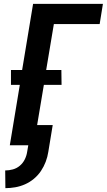

<svg xmlns="http://www.w3.org/2000/svg" viewBox="-20 -755 555 998"><path d="M8 223 7 131Q27 131 47 125.5Q67 120 83 106.5Q99 93 108.5 74Q118 55 121 35L127 0H31L83 -314H37V-391H95L152 -735H515L498 -630H260L220 -391H299L300 -314H208L173 -105H254L231 35Q227 61 217.5 86Q208 111 193 133.5Q178 156 156.5 174Q135 192 110 203Q85 214 59 218.5Q33 223 8 223Z"/></svg>

Font: Iosevka Term Curly Extrabold
Style: Italic
Weight: 800
Italic angle: -9°
Designer: Belleve Invis
Foundry: Belleve Invis
Version: Version 32.3.0